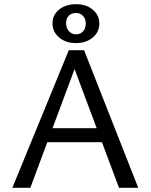

<svg xmlns="http://www.w3.org/2000/svg" viewBox="-20 -898 720 918"><path d="M549 0 320 -612H353L125 0H39L309 -658H382L641 0ZM158 -218 182 -285H476L512 -218ZM342 -692Q294 -692 262.5 -719Q231 -746 231 -787Q231 -827 263 -852.5Q295 -878 344 -878Q393 -878 424 -851.5Q455 -825 455 -785Q455 -745 423.5 -718.5Q392 -692 342 -692ZM344 -734Q364 -734 377 -748Q390 -762 390 -785Q390 -808 377 -822Q364 -836 343 -836Q322 -836 309 -823Q296 -810 296 -787Q296 -764 309.5 -749Q323 -734 344 -734Z"/></svg>

Font: Ysabeau Office Medium
Style: Regular
Weight: 500
Designer: Christian Thalmann (Catharsis Fonts)
Version: Version 2.001;gftools[0.9.30]; featfreeze: tnum,lnum,ss02